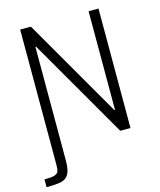

<svg xmlns="http://www.w3.org/2000/svg" viewBox="-128 -779 889 1068"><g transform="rotate(-15 316.5 -245.5)"><path d="M91 95V-688H153L481 -120H485V-688H542V0H483L152 -573H148V81Q148 134 134.5 158.5Q121 183 92.5 190Q64 197 6 197V152Q45 152 62.5 147Q80 142 85.5 130.5Q91 119 91 95Z"/></g></svg>

Font: Saira SemiCondensed Light
Style: Regular
Weight: 300
Width: 4
Designer: Hector Gatti with collaboration of the Omnibus-Type team
Foundry: Omnibus-Type
Version: Version 0.072; ttfautohint (v1.8)